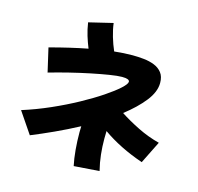

<svg xmlns="http://www.w3.org/2000/svg" viewBox="-130 -1009 1259 1220"><g transform="rotate(15 500.0 -399.0)"><path d="M139 -44 44 -184Q136 -213 225.5 -252.5Q315 -292 393.5 -335Q472 -378 531.5 -418Q591 -458 625 -489Q659 -520 659 -535Q659 -554 610 -554Q581 -554 528 -545.5Q475 -537 409.5 -523.5Q344 -510 275.5 -493Q207 -476 145 -458L109 -614Q176 -632 238 -646.5Q300 -661 357 -672Q342 -709 330 -748Q318 -787 311 -833L469 -871Q474 -830 487.5 -784Q501 -738 519 -697Q583 -704 639 -704Q676 -704 713.5 -700Q751 -696 782.5 -683.5Q814 -671 833.5 -646Q853 -621 853 -579Q853 -520 803.5 -457.5Q754 -395 675 -334Q730 -298 799.5 -263.5Q869 -229 943 -210L870 -63Q716 -116 603 -196Q602 -170 602 -145Q602 -94 607.5 -42.5Q613 9 626 61L459 73Q449 27 444 -30Q439 -87 439 -145Q439 -166 440 -184Q363 -143 285.5 -107.5Q208 -72 139 -44Z"/></g></svg>

Font: Mochiy Pop One
Style: Regular
Weight: 400
Designer: FONTDASU
Foundry: FONTDASU / Google Inc. / Adobe
Version: Version 2.000